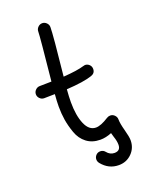

<svg xmlns="http://www.w3.org/2000/svg" viewBox="-140 -675 699 890"><g transform="rotate(-20 210.0 -230.0)"><path d="M200 80Q200 68 208.5 59Q217 50 230 50Q244 50 253 61Q268 80 290 80Q320 80 320 50Q320 32 312 9Q308 -3 306 -12Q277 0 250 0Q210 0 182.5 -21Q155 -42 142.5 -77.5Q130 -113 125 -144.5Q120 -176 120 -210Q120 -236 123 -271Q115 -271 97.5 -270.5Q80 -270 70 -270Q58 -270 49 -279Q40 -288 40 -300Q40 -312 49 -321Q58 -330 70 -330Q81 -330 100 -330.5Q119 -331 128 -331Q150 -546 150 -570Q150 -582 159 -591Q168 -600 180 -600Q192 -600 201 -591Q210 -582 210 -570Q210 -531 189 -333Q259 -338 291 -348Q297 -350 300 -350Q312 -350 321 -341.5Q330 -333 330 -320Q330 -299 309 -292Q268 -278 183 -273Q180 -236 180 -210Q180 -144 198 -102Q216 -60 250 -60Q274 -60 313 -85Q321 -90 330 -90Q342 -90 351 -81Q360 -72 360 -60Q360 -40 370 -3.5Q380 33 380 50Q380 88 354 114Q328 140 290 140Q240 140 207 99Q200 90 200 80Z"/></g></svg>

Font: Pecita
Style: Book
Weight: 400
Width: 7
Version: Version 4.3